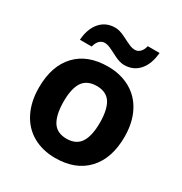

<svg xmlns="http://www.w3.org/2000/svg" viewBox="-178 -888 974 1028"><g transform="rotate(30 309.5 -373.5)"><path d="M574.2 -273.9Q574.2 -140.6 503.9 -65.4Q433.6 9.8 308.1 9.8Q229.5 9.8 169.4 -24.4Q109.4 -58.6 77.1 -123.5Q44.9 -188 44.9 -273.9Q44.9 -407.7 114.7 -481.9Q184.6 -556.2 311 -556.2Q389.6 -556.2 449.7 -522Q509.8 -487.8 542 -423.8Q574.2 -359.9 574.2 -273.9ZM196.8 -274.4Q197.3 -193.4 223.6 -151.4Q250 -109.9 309.6 -109.9Q369.1 -110.4 395.5 -151.4Q421.9 -192.4 421.9 -273.4Q421.9 -354.5 395.5 -395.5Q369.1 -436 309.6 -436Q250 -435.5 223.1 -395.5Q196.8 -355.5 196.8 -274.4ZM179.7 -605H106.9Q112.3 -675.8 147.5 -715.8Q182.6 -755.9 239.7 -755.9Q266.6 -755.9 301.3 -738.3Q335.9 -720.7 354 -712.9Q372.1 -705.1 388.7 -705.1Q405.3 -705.1 418.9 -717.8Q432.6 -730.5 439 -756.8H511.7Q505.9 -686 470.7 -646Q435.5 -606 378.9 -606Q352.1 -606 317.4 -623.5Q282.7 -641.6 264.6 -649.4Q247.1 -657.2 230.5 -657.2Q213.9 -657.2 200.2 -644.5Q186.5 -631.8 179.7 -605Z"/></g></svg>

Font: OpenSans-Bold
Style: Bold
Weight: 700
Foundry: Ascender Corporation
Version: Version 1.10